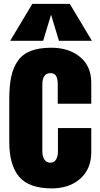

<svg xmlns="http://www.w3.org/2000/svg" viewBox="-20 -994 531 1021"><path d="M255.4 7.8Q135.3 7.8 82.3 -53.5Q29.3 -114.7 29.3 -240.2V-465.8Q29.3 -537.6 39.8 -586.7Q50.3 -635.7 75.7 -671.4Q101.1 -707 144.5 -723.6Q188 -740.2 252.9 -740.2Q346.7 -740.2 406 -690.9Q465.3 -641.6 465.3 -554.2V-442.4H287.1V-544.9Q287.1 -573.7 278.8 -589.4Q270.5 -605 248 -605Q205.1 -605 205.1 -543.9V-189Q205.1 -164.1 215.6 -146.5Q226.1 -128.9 247.1 -128.9Q268.6 -128.9 278.3 -146Q288.1 -163.1 288.1 -189.9V-313H465.3V-185.1Q465.3 -95.7 407 -43.9Q348.6 7.8 255.4 7.8ZM209.5 -776.9H34.2L151.9 -973.6H351.1L468.8 -776.9H293.5L251.5 -916Z"/></svg>

Font: Anton
Style: Regular
Weight: 400
Designer: Vernon Adams, Tural Alisoy
Foundry: Vernon Adams
Version: Version 2.300